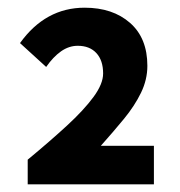

<svg xmlns="http://www.w3.org/2000/svg" viewBox="-20 -908 468 499"><path d="M52 -429V-493Q110 -541 154 -581.5Q198 -622 223 -656Q248 -690 248 -717Q248 -751 230.5 -770Q213 -789 182 -789Q159 -789 138.5 -774.5Q118 -760 100 -734L32 -796Q65 -842 107 -865Q149 -888 200 -888Q273 -888 318 -848.5Q363 -809 363 -737Q363 -701 346.5 -667Q330 -633 302.5 -599.5Q275 -566 242 -529H380V-429Z"/></svg>

Font: Noto Sans JP Thin ExtraBold
Style: Regular
Weight: 800
Version: Version 2.004-H2;hotconv 1.0.118;makeotfexe 2.5.65603